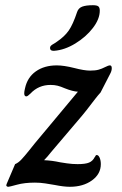

<svg xmlns="http://www.w3.org/2000/svg" viewBox="-20 -717 467 737"><path d="M6 -12 38 -87Q50 -92 61.5 -104Q73 -116 93 -141L113 -166L279 -365Q259 -366 229 -378Q213 -385 201 -388Q189 -391 174 -391Q128 -391 97 -358Q86 -347 81 -347Q73 -347 73 -359Q73 -366 76 -378Q85 -420 117.5 -443Q150 -466 198 -466Q225 -466 265 -456Q303 -446 326 -446Q346 -446 358.5 -449.5Q371 -453 383.5 -459.5Q396 -466 402 -466Q409 -466 409 -455Q409 -445 403 -434L366 -362Q356 -351 347.5 -340Q339 -329 332 -320Q311 -292 295 -273L176 -133Q162 -115 150 -103V-102Q179 -101 211 -94Q217 -93 237 -90Q257 -87 278 -87Q308 -87 322 -93Q336 -99 343 -113Q345 -115 346.5 -118.5Q348 -122 351 -122Q358 -122 362.5 -111.5Q367 -101 367 -87Q367 -49 333 -24.5Q299 0 248 0Q225 0 190 -7Q173 -10 153.5 -13Q134 -16 114 -16Q74 -16 45 -8Q16 0 12 0Q7 0 5 -3Q3 -6 6 -12ZM185 -522Q172 -522 172 -533Q172 -538 175.5 -541.5Q179 -545 185.5 -548.5Q192 -552 200 -558Q228 -577 244 -600Q260 -623 276 -671Q281 -686 295.5 -691.5Q310 -697 337 -697Q352 -697 357.5 -692.5Q363 -688 363 -676Q363 -644 336.5 -609.5Q310 -575 269 -550Q228 -525 188 -522Z"/></svg>

Font: Charm
Style: Bold
Weight: 700
Designer: Katatrad Aksorn Co.,Ltd.
Foundry: Cadson Demak Co.,Ltd.
Version: Version 1.001